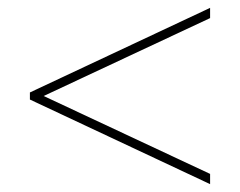

<svg xmlns="http://www.w3.org/2000/svg" viewBox="-20 -606 610 488"><path d="M514 -138V-164L91 -362L514 -560V-586L56 -371V-353Z"/></svg>

Font: Noto Sans Lao UI Thin
Style: Regular
Weight: 100
Designer: Monotype Design Team
Foundry: Monotype Imaging Inc.
Version: Version 2.000